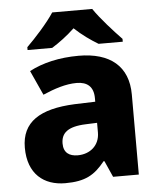

<svg xmlns="http://www.w3.org/2000/svg" viewBox="-54 -813 722 870"><g transform="rotate(-5 306.5 -378.0)"><path d="M398 -766H216C187 -721 128 -656 90 -619V-606H202C237 -628 271 -653 306 -686C341 -653 378 -627 413 -606H523V-619C488 -655 428 -721 398 -766ZM318 -560C230 -560 153 -542 93 -510L144 -398C197 -421 249 -438 298 -438C346 -438 375 -415 375 -362V-346L281 -343C122 -336 39 -283 39 -166C39 -46 111 10 208 10C299 10 342 -15 389 -74H393L426 0H543V-364C543 -493 461 -560 318 -560ZM324 -248 375 -250V-206C375 -147 331 -111 275 -111C237 -111 211 -128 211 -170C211 -217 240 -245 324 -248Z"/></g></svg>

Font: Noto Sans Bengali UI ExtraBold
Style: Regular
Weight: 800
Designer: Jelle Bosma - Monotype Design Team
Foundry: Monotype Imaging Inc.
Version: Version 2.003